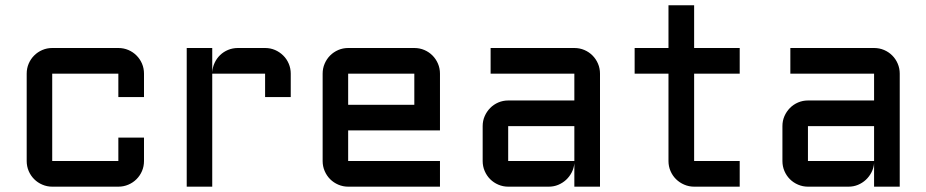

<svg xmlns="http://www.w3.org/2000/svg" viewBox="-20 -700 3474 720"><path d="M175.8 -423.8V-96.2H423.8V-184.1H520V-96.2Q520 -76.2 512.5 -58.6Q504.9 -41 491.9 -28.1Q479 -15.1 461.4 -7.6Q443.8 0 423.8 0H175.8Q156.2 0 138.7 -7.6Q121.1 -15.1 108.2 -28.1Q95.2 -41 87.6 -58.6Q80.1 -76.2 80.1 -96.2V-423.8Q80.1 -443.8 87.6 -461.4Q95.2 -479 108.2 -491.9Q121.1 -504.9 138.7 -512.5Q156.2 -520 175.8 -520H423.8Q443.8 -520 461.4 -512.5Q479 -504.9 491.9 -491.9Q504.9 -479 512.5 -461.4Q520 -443.8 520 -423.8V-335.9H423.8V-423.8Z M775.9 -423.8V0H680.2V-520H775.9V-428.2Q776.9 -447.3 784.7 -464.1Q792.5 -481 805.4 -493.4Q818.4 -505.9 835.4 -512.9Q852.5 -520 872.1 -520H974.1Q994.1 -520 1011.5 -512.5Q1028.8 -504.9 1042 -491.9Q1055.2 -479 1062.7 -461.4Q1070.3 -443.8 1070.3 -423.8V-335.9H974.1V-423.8Z M1629.9 -210.9H1285.6V-96.2H1629.9V0H1285.6Q1266.1 0 1248.5 -7.6Q1231 -15.1 1218 -28.1Q1205.1 -41 1197.5 -58.6Q1189.9 -76.2 1189.9 -96.2V-423.8Q1189.9 -443.8 1197.5 -461.4Q1205.1 -479 1218 -491.9Q1231 -504.9 1248.5 -512.5Q1266.1 -520 1285.6 -520H1533.7Q1553.7 -520 1571.3 -512.5Q1588.9 -504.9 1601.8 -491.9Q1614.7 -479 1622.3 -461.4Q1629.9 -443.8 1629.9 -423.8ZM1285.6 -423.8V-307.1H1533.7V-423.8Z M1790 -227.1Q1790 -247.1 1797.6 -264.4Q1805.2 -281.7 1818.1 -294.9Q1831.1 -308.1 1848.6 -315.7Q1866.2 -323.2 1885.7 -323.2H2133.8V-423.8H1819.8V-520H2133.8Q2153.8 -520 2171.4 -512.5Q2189 -504.9 2201.9 -491.9Q2214.8 -479 2222.4 -461.4Q2230 -443.8 2230 -423.8V0H2133.8V-87.9Q2132.3 -69.8 2124 -53.7Q2115.7 -37.6 2102.8 -25.6Q2089.8 -13.7 2073.2 -6.8Q2056.6 0 2038.1 0H1885.7Q1866.2 0 1848.6 -7.6Q1831.1 -15.1 1818.1 -28.1Q1805.2 -41 1797.6 -58.6Q1790 -76.2 1790 -96.2ZM1885.7 -96.2H2133.8V-227.1H1885.7Z M2359.9 -520H2486.8V-680.2H2583V-520H2753.9V-423.8H2583V-96.2H2753.9V0H2583Q2563.5 0 2545.9 -7.6Q2528.3 -15.1 2515.1 -28.1Q2502 -41 2494.4 -58.6Q2486.8 -76.2 2486.8 -96.2V-423.8H2359.9Z M2914.1 -227.1Q2914.1 -247.1 2921.6 -264.4Q2929.2 -281.7 2942.1 -294.9Q2955.1 -308.1 2972.7 -315.7Q2990.2 -323.2 3009.8 -323.2H3257.8V-423.8H2943.8V-520H3257.8Q3277.8 -520 3295.4 -512.5Q3313 -504.9 3325.9 -491.9Q3338.9 -479 3346.4 -461.4Q3354 -443.8 3354 -423.8V0H3257.8V-87.9Q3256.3 -69.8 3248 -53.7Q3239.7 -37.6 3226.8 -25.6Q3213.9 -13.7 3197.3 -6.8Q3180.7 0 3162.1 0H3009.8Q2990.2 0 2972.7 -7.6Q2955.1 -15.1 2942.1 -28.1Q2929.2 -41 2921.6 -58.6Q2914.1 -76.2 2914.1 -96.2ZM3009.8 -96.2H3257.8V-227.1H3009.8Z"/></svg>

Font: Aldrich
Style: Regular
Weight: 400
Designer: Matthew Desmond
Foundry: Matthew Desmond
Version: Version 1.002 2011